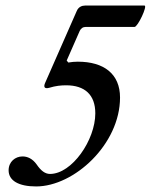

<svg xmlns="http://www.w3.org/2000/svg" viewBox="-20 -663 542 691"><path d="M110 8C247 8 412 -144 412 -312C412 -397 354 -441 260 -441C250 -441 237 -440 226 -438L220 -445L267 -552C272 -562 279 -566 288 -566H464C476 -566 512 -643 500 -643H286C275 -643 262 -638 256 -623L143 -366C136 -351 139 -342 157 -347C180 -354 199 -356 218 -356C285 -356 323 -322 323 -255C323 -159 239 -37 160 -37C142 -37 127 -49 112 -71C97 -92 79 -100 61 -100C35 -100 11 -81 11 -50C11 -13 47 8 110 8Z"/></svg>

Font: Junicode Two Beta SemiCondensed Medium
Style: Italic
Weight: 500
Width: 4
Italic angle: -10°
Version: Version 1.063